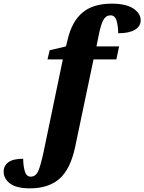

<svg xmlns="http://www.w3.org/2000/svg" viewBox="-116 -790 790 1051"><path d="M48 241Q-26 241 -61 214.5Q-96 188 -96 150Q-96 117 -70 98Q-44 79 11 79Q11 116 19.5 146.5Q28 177 52 177Q79 177 92.5 148Q106 119 123 40L228 -465H144L156 -515L245 -536L255 -576Q278 -673 336 -721.5Q394 -770 496 -770Q573 -770 613.5 -743.5Q654 -717 654 -679Q654 -646 622.5 -627Q591 -608 531 -608Q531 -645 522.5 -675.5Q514 -706 489 -706Q464 -706 450 -681Q436 -656 425 -600L412 -536H536L521 -465H396L295 16Q269 137 209 189Q149 241 48 241Z"/></svg>

Font: Noto Serif SemiCondensed ExtraBold
Style: Italic
Weight: 800
Width: 4
Italic angle: -12°
Designer: Monotype Design Team
Foundry: Monotype Imaging Inc.
Version: Version 2.014; ttfautohint (v1.8.4.7-5d5b)